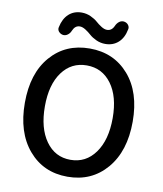

<svg xmlns="http://www.w3.org/2000/svg" viewBox="-101 -1030 956 1125"><g transform="rotate(10 377.0 -468.0)"><path d="M56.6 -371.1Q56.6 -546.9 145 -648.4Q233.4 -750 377 -750Q520.5 -750 609.4 -647.9Q698.2 -545.9 698.2 -371.1Q698.2 -195.3 609.4 -91.3Q520.5 12.7 377 12.7Q233.4 12.7 145 -91.3Q56.6 -195.3 56.6 -371.1ZM579.1 -371.1Q579.1 -500 523.9 -574.7Q468.8 -649.4 377 -649.4Q285.2 -649.4 230.5 -574.7Q175.8 -500 175.8 -371.1Q175.8 -241.2 230.5 -164.6Q285.2 -87.9 377 -87.9Q468.8 -87.9 523.9 -164.6Q579.1 -241.2 579.1 -371.1ZM460 -792Q431.6 -792 406.2 -803.7Q380.9 -815.4 365.2 -829.6Q349.6 -843.8 331.1 -855.5Q312.5 -867.2 296.9 -867.2Q268.6 -867.2 254.9 -835Q249 -819.3 236.3 -809.6Q223.6 -799.8 209 -800.8Q193.4 -802.7 182.6 -814.5Q174.8 -823.2 174.8 -835Q174.8 -837.9 175.8 -841.8Q186.5 -893.6 217.3 -921.4Q248 -949.2 293.9 -949.2Q322.3 -949.2 347.7 -937.5Q373 -925.8 388.2 -912.1Q403.3 -898.4 421.9 -886.7Q440.4 -875 456.1 -875Q484.4 -875 498 -906.2Q504.9 -921.9 517.1 -931.6Q529.3 -941.4 544.9 -940.4Q561.5 -938.5 571.3 -926.8Q579.1 -917 579.1 -906.2Q579.1 -902.3 578.1 -899.4Q568.4 -847.7 537.1 -819.8Q505.9 -792 460 -792Z"/></g></svg>

Font: Gen Jyuu Gothic Medium
Style: Regular
Weight: 500
Designer: [Source Han Sans]
Ryoko NISHIZUKA  (kana & ideographs); Paul D. Hunt (Latin, Greek & Cyrillic); Wenlong ZHANG  (bopomofo
Version: Version 1.002.20150607